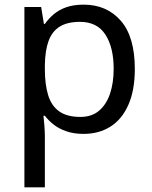

<svg xmlns="http://www.w3.org/2000/svg" viewBox="-20 -566 655 826"><path d="M340 -546Q439 -546 499.5 -477Q560 -408 560 -269Q560 -178 532.5 -115.5Q505 -53 455.5 -21.5Q406 10 339 10Q298 10 266 -1Q234 -12 211.5 -29.5Q189 -47 173 -68H167Q169 -51 171 -25Q173 1 173 20V240H85V-536H157L169 -463H173Q189 -486 211.5 -505Q234 -524 265.5 -535Q297 -546 340 -546ZM324 -472Q270 -472 237 -451.5Q204 -431 189 -390Q174 -349 173 -286V-269Q173 -203 187 -157Q201 -111 234.5 -87Q268 -63 326 -63Q375 -63 406.5 -90Q438 -117 453.5 -163.5Q469 -210 469 -270Q469 -362 433.5 -417Q398 -472 324 -472Z"/></svg>

Font: uguzrati85
Style: Book
Weight: 400
Designer: Jelle Bosma - Monotype Design Team, Universal Thirst
Foundry: Monotype Imaging Inc.
Version: Version 2.106